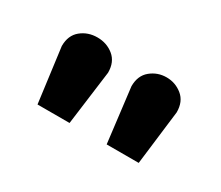

<svg xmlns="http://www.w3.org/2000/svg" viewBox="-46 -827 376 327"><g transform="rotate(30 142.0 -664.0)"><path d="M165 -696 178 -589H241L254 -696Q254 -717 240.5 -728Q227 -739 209.5 -739Q192 -739 178.5 -728Q165 -717 165 -696ZM28 -696 42 -589H105L119 -696Q119 -717 105.5 -728Q92 -739 73.5 -739Q55 -739 41.5 -728Q28 -717 28 -696Z"/></g></svg>

Font: Advent Pro Expanded
Style: Bold
Weight: 700
Width: 7
Designer: VivaRado, Andreas Kalpakidis
Foundry: VivaRado, Andreas Kalpakidis
Version: Version 3.000